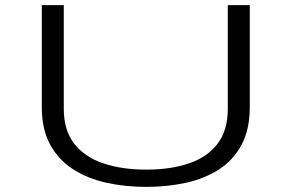

<svg xmlns="http://www.w3.org/2000/svg" viewBox="-20 -720 1140 751"><path d="M552 11Q470 11 396.2 -5.2Q322.5 -21.5 265.8 -58Q209 -94.5 176.2 -154.2Q143.5 -214 143.5 -301.5V-700H229.5V-294Q229.5 -210 270.8 -157.5Q312 -105 384.8 -80.8Q457.5 -56.5 552 -56.5Q646.5 -56.5 718.5 -80.8Q790.5 -105 830.8 -157.5Q871 -210 871 -294V-700H957V-301.5Q957 -214 925.2 -154.2Q893.5 -94.5 837.5 -58Q781.5 -21.5 708 -5.2Q634.5 11 552 11Z"/></svg>

Font: Trispace Expanded Light
Style: Regular
Weight: 300
Width: 7
Designer: Tyler Finck
Foundry: Etcetera Type Company
Version: Version 1.210; ttfautohint (v1.8.3)